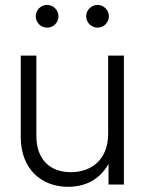

<svg xmlns="http://www.w3.org/2000/svg" viewBox="-20 -738 579 768"><path d="M252.4 9.3C321.3 9.3 379.4 -20 414.1 -82.5V0H475.6V-515.6H412.6V-202.6C412.6 -101.1 347.2 -49.3 263.2 -49.3C178.7 -49.3 125.5 -101.6 125.5 -193.8V-515.6H63V-189.9C63 -61.5 146 9.3 252.4 9.3ZM370.1 -627.4C395 -627.4 415.5 -647.9 415.5 -672.9C415.5 -697.8 395 -718.3 370.1 -718.3C345.2 -718.3 324.7 -697.8 324.7 -672.9C324.7 -647.9 345.2 -627.4 370.1 -627.4ZM168.5 -627.4C193.4 -627.4 213.9 -647.9 213.9 -672.9C213.9 -697.8 193.4 -718.3 168.5 -718.3C143.1 -718.3 123 -697.8 123 -672.9C123 -647.9 143.1 -627.4 168.5 -627.4Z"/></svg>

Font: Raveo Display Display Light
Style: Regular
Weight: 300
Designer: Jakub Foglar, Rasmus Andersson (Inter)
Foundry: Jakubfoglar.com
Version: Version 1.100;Glyphs 3.2.3 (3260)